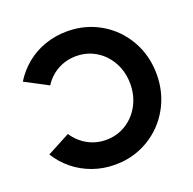

<svg xmlns="http://www.w3.org/2000/svg" viewBox="-129 -851 998 994"><g transform="rotate(-20 370.0 -354.0)"><path d="M702.1 -353.5Q702.1 -456.1 654.5 -540Q606.9 -624 524.2 -672.4Q441.4 -720.7 341.3 -720.7Q276.9 -720.7 219 -700.7Q161.1 -680.7 115 -642.8Q68.8 -605 37.6 -554.2L164.1 -487.3Q193.4 -533.2 239.5 -558.6Q285.6 -584 341.3 -584Q401.4 -584 450.7 -553.7Q500 -523.4 528.3 -470.7Q556.6 -418 556.6 -353.5Q556.6 -289.6 528.3 -236.8Q500 -184.1 450.7 -153.6Q401.4 -123 341.3 -123Q285.6 -123 239.5 -148.9Q193.4 -174.8 164.1 -219.7L37.6 -152.8Q68.8 -102.1 115 -64.7Q161.1 -27.3 219 -6.8Q276.9 13.7 341.3 13.7Q441.4 13.7 524.2 -34.9Q606.9 -83.5 654.5 -167.5Q702.1 -251.5 702.1 -353.5Z"/></g></svg>

Font: Wanted Sans Variable
Style: Regular
Weight: 400
Designer: Original Design by Kil Hyung-jin and Kang Hanbin, Wanted Lab, Inc; Hangeul from Source Han Sans by Jang Soo-young and Ka
Foundry: Wanted Lab, Inc.
Version: Version 1.003;Glyphs 3.2 (3227)